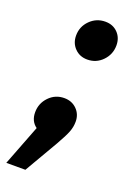

<svg xmlns="http://www.w3.org/2000/svg" viewBox="-164 -558 541 785"><g transform="rotate(20 106.5 -165.5)"><path d="M179 -80Q179 -57 170.5 -35Q162 -13 138 29L53 175H-30L38 -1Q10 -21 10 -60Q10 -99 37 -127Q64 -155 103 -155Q136 -155 157.5 -133.5Q179 -112 179 -80ZM60 -412Q60 -451 87.5 -478.5Q115 -506 154 -506Q187 -506 208 -484.5Q229 -463 229 -430Q229 -391 202 -363Q175 -335 136 -335Q103 -335 81.5 -357Q60 -379 60 -412Z"/></g></svg>

Font: Fira Sans SemiBold
Style: Italic
Weight: 600
Italic angle: -8°
Designer: bBox Type GmbH & Carrois Corporate GbR & Edenspiekermann AG
Foundry: bBox Type GmbH & Carrois Corporate GbR & Edenspiekermann AG
Version: Version 4.301